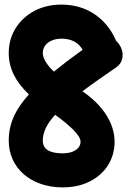

<svg xmlns="http://www.w3.org/2000/svg" viewBox="-20 -752 582 837"><path d="M18.1 -139.2C18.1 -18.6 115.7 64.9 253.4 64.9C296.9 64.9 335.9 56.6 370.1 39.6C438 5.9 479.5 -56.2 479.5 -134.3C479.5 -216.8 425.8 -295.4 339.4 -354C382.3 -386.7 432.1 -420.9 488.3 -459.5C503.4 -470.7 512.2 -485.8 514.2 -504.9C516.1 -523.9 511.2 -541.5 499.5 -558.6C495.6 -564.5 491.2 -569.3 486.3 -573.7C465.3 -623 434.1 -661.6 392.6 -689.9C351.1 -717.8 302.7 -731.9 247.6 -731.9C203.6 -731.9 164.6 -722.7 129.9 -704.6C61 -667.5 18.1 -601.6 18.1 -521C18.1 -454.1 46.9 -397 106 -340.3C47.9 -275.9 18.1 -213.9 18.1 -139.2ZM166.5 -521C166.5 -557.6 200.2 -583.5 247.6 -583.5C290 -583.5 321.3 -567.4 340.3 -535.2C293.5 -501.5 251.5 -469.7 214.8 -439.9C185.5 -467.8 166.5 -497.1 166.5 -521ZM166.5 -139.2C166.5 -176.8 185.5 -212.9 220.2 -251.5C252.9 -228.5 279.3 -206.5 300.3 -185.5C320.8 -164.6 331.1 -147.5 331.1 -134.3C331.1 -103 298.8 -83.5 253.4 -83.5C195.3 -83.5 166.5 -102.1 166.5 -139.2Z"/></svg>

Font: Mikhak ExtraBold
Style: Regular
Weight: 800
Designer: Amin Abedi
Version: Version 3.2